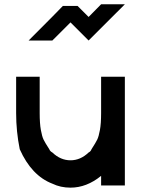

<svg xmlns="http://www.w3.org/2000/svg" viewBox="-20 -853 658 883"><path d="M445 -44.2Q378.3 10 304.2 10Q258.3 10 220.8 -8.3Q125 -45 70.8 -166.7Q54.2 -248.3 54.2 -333.3V-500H162.5V-333.3Q162.5 -285 167.9 -255.4Q173.3 -225.8 180 -211.7Q186.7 -197.5 206.7 -166.7Q210 -157.5 220.8 -151.7Q258.3 -115.8 304.2 -115.8Q350 -115.8 387.5 -151.7Q397.5 -156.7 400.8 -166.7Q420.8 -197.5 427.5 -211.7Q434.2 -225.8 439.6 -255.4Q445 -285 445 -333.3V-500H554.2V0H445ZM387.5 -666.7 304.2 -750 220.8 -666.7H111.7Q248.3 -803.3 269.2 -825.8H336.7L387.5 -775L445 -833.3H554.2Z"/></svg>

Font: 0xA000
Style: Bold
Weight: 700
Version: Version 0.1